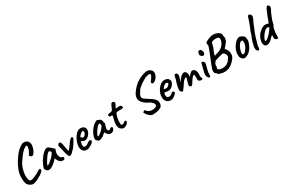

<svg xmlns="http://www.w3.org/2000/svg" viewBox="164 -2103 5384 3573"><g transform="rotate(-30 2856.5 -317.0)"><path d="M219 63Q204 57 185.5 47.5Q167 38 150.5 22Q134 6 124 -18Q114 -47 110.5 -75Q107 -103 108 -140Q108 -192 115.5 -230.5Q123 -269 139 -309Q141 -312 146.5 -326.5Q152 -341 159.5 -358Q167 -375 171 -384Q179 -401 195.5 -429.5Q212 -458 231 -485Q260 -528 279.5 -554.5Q299 -581 317 -599.5Q335 -618 357 -635Q379 -652 413 -675Q435 -691 467 -694Q499 -697 528.5 -683Q558 -669 573 -635Q584 -614 583 -583Q582 -552 572 -517.5Q562 -483 545 -452.5Q528 -422 507 -403Q494 -391 476.5 -397.5Q459 -404 445 -417Q436 -434 435.5 -437Q435 -440 439 -441Q445 -448 455 -465Q465 -482 475 -501.5Q485 -521 489 -533Q497 -575 500 -590Q503 -605 494 -614Q490 -618 482.5 -617Q475 -616 458 -607Q435 -597 401.5 -565Q368 -533 337 -491Q297 -438 270 -397Q243 -356 229 -313Q227 -309 222.5 -298Q218 -287 218 -287Q219 -283 215 -267.5Q211 -252 206 -241Q195 -195 193 -150Q191 -105 198.5 -71.5Q206 -38 221 -23Q234 -14 255 -17Q276 -20 303 -31Q330 -42 360 -55Q384 -65 404 -77Q424 -89 434 -98Q442 -104 454.5 -110.5Q467 -117 476 -117Q490 -122 495 -113Q500 -104 500 -88Q500 -74 481.5 -55Q463 -36 439 -22Q431 -14 418 -6.5Q405 1 391 6Q370 22 339 37Q308 52 276.5 60Q245 68 219 63Z M593 -26Q589 -34 578 -41Q567 -48 567 -52Q567 -56 564 -63Q561 -70 557 -74Q552 -80 559.5 -103Q567 -126 582 -159Q597 -192 616 -227Q624 -235 632 -248Q640 -261 644 -265Q644 -269 647 -272.5Q650 -276 654 -276L660 -289Q661 -293 671 -305Q681 -317 696 -331.5Q711 -346 726 -359Q741 -372 751 -378Q772 -392 794.5 -392.5Q817 -393 833 -380Q836 -377 845.5 -368.5Q855 -360 867 -350Q879 -340 889 -331L926 -298L909 -248Q896 -208 902.5 -178Q909 -148 921 -126Q926 -115 937 -107.5Q948 -100 962 -98Q970 -97 977 -92Q984 -87 984 -76Q984 -57 977 -48Q970 -39 960 -37Q927 -33 897.5 -47Q868 -61 844 -107Q840 -113 833.5 -129.5Q827 -146 826 -151Q822 -146 814 -136.5Q806 -127 800 -121Q729 -49 678 -26.5Q627 -4 593 -26ZM642 -100Q647 -97 664 -105Q681 -113 706 -133Q740 -162 766 -186.5Q792 -211 813 -241L835 -277Q825 -300 816 -307.5Q807 -315 799 -315Q786 -315 765.5 -296Q745 -277 720.5 -242.5Q696 -208 668 -161Q656 -140 649 -120Q642 -100 642 -100Z M1078 -56Q1071 -62 1060 -91.5Q1049 -121 1039 -161.5Q1029 -202 1023 -236Q1019 -256 1014.5 -270Q1010 -284 1007 -293Q1002 -311 1008 -328.5Q1014 -346 1026 -353Q1031 -356 1042.5 -357.5Q1054 -359 1058 -358Q1070 -354 1080 -321.5Q1090 -289 1098 -236Q1102 -205 1106 -188Q1110 -171 1110 -167Q1114 -159 1116.5 -148.5Q1119 -138 1127 -146Q1131 -150 1141 -161.5Q1151 -173 1163 -189Q1184 -217 1196.5 -235Q1209 -253 1225 -274Q1232 -284 1243 -296Q1254 -308 1265 -318.5Q1276 -329 1284 -331Q1308 -335 1312.5 -316Q1317 -297 1297 -269Q1289 -257 1284.5 -246.5Q1280 -236 1276 -232Q1268 -216 1251 -191.5Q1234 -167 1218 -146.5Q1202 -126 1196 -120Q1192 -116 1178.5 -105Q1165 -94 1153 -77Q1129 -54 1109.5 -49Q1090 -44 1078 -56Z M1428 13Q1377 13 1348 -19.5Q1319 -52 1319 -113Q1320 -149 1333 -191.5Q1346 -234 1368 -274Q1390 -314 1416.5 -344Q1443 -374 1470 -386Q1480 -391 1491.5 -393.5Q1503 -396 1514 -396Q1526 -396 1539.5 -394Q1553 -392 1565 -387Q1586 -380 1600.5 -363.5Q1615 -347 1617 -315Q1618 -302 1617 -291.5Q1616 -281 1611 -268Q1598 -234 1574 -205.5Q1550 -177 1520 -163Q1512 -159 1503.5 -157Q1495 -155 1486 -155Q1465 -155 1448 -161.5Q1431 -168 1418 -180L1410 -187L1406 -178Q1398 -156 1394.5 -139.5Q1391 -123 1391 -113Q1391 -101 1392.5 -89Q1394 -77 1399 -69Q1403 -64 1410.5 -61Q1418 -58 1428 -58Q1435 -58 1441 -58.5Q1447 -59 1452 -61Q1470 -65 1481 -74Q1492 -83 1504 -90L1508 -92L1507 -94Q1523 -102 1530 -105.5Q1537 -109 1539 -111Q1543 -113 1548 -115Q1560 -118 1573 -109Q1586 -100 1586 -87Q1586 -82 1577.5 -69.5Q1569 -57 1557.5 -46Q1546 -35 1535 -30Q1533 -29 1529 -27Q1525 -25 1522 -23H1523Q1514 -11 1505 -11H1497Q1493 -4 1471 4.5Q1449 13 1428 13ZM1478 -221Q1490 -221 1499.5 -226.5Q1509 -232 1517 -239Q1540 -259 1545.5 -285.5Q1551 -312 1540 -325Q1537 -328 1533.5 -329Q1530 -330 1523 -329Q1512 -328 1498 -319Q1484 -310 1470 -296Q1456 -282 1446 -267L1433 -246Q1437 -247 1440.5 -247.5Q1444 -248 1445 -248Q1451 -245 1454 -238.5Q1457 -232 1462 -226.5Q1467 -221 1478 -221Z M1720 -23Q1708 -20 1693.5 -29Q1679 -38 1667.5 -51.5Q1656 -65 1653 -77Q1649 -98 1656.5 -129Q1664 -160 1680.5 -194.5Q1697 -229 1721 -262.5Q1745 -296 1773.5 -322Q1802 -348 1833 -361Q1846 -369 1852.5 -371.5Q1859 -374 1865.5 -371.5Q1872 -369 1887 -361Q1901 -357 1913 -352Q1925 -347 1936 -332Q1944 -317 1948 -302Q1952 -287 1955 -268Q1963 -243 1961 -235.5Q1959 -228 1955 -224Q1947 -214 1951 -214Q1951 -214 1950.5 -210.5Q1950 -207 1946 -200Q1939 -178 1935.5 -157Q1932 -136 1936 -121Q1944 -99 1960 -95Q1976 -91 1998 -113Q2009 -121 2021.5 -125Q2034 -129 2034 -121Q2034 -121 2037 -118.5Q2040 -116 2044 -116Q2049 -116 2049 -108Q2049 -100 2046.5 -90Q2044 -80 2039 -72Q2024 -57 2024 -52Q2024 -52 2020.5 -48.5Q2017 -45 2009 -38Q1991 -27 1963.5 -27Q1936 -27 1921 -38Q1906 -49 1892 -66Q1878 -83 1874 -97L1869 -107L1840 -88Q1829 -77 1821.5 -70Q1814 -63 1810 -59Q1807 -55 1803.5 -52Q1800 -49 1796 -49Q1792 -49 1789 -49Q1786 -49 1786 -49Q1786 -45 1773.5 -38.5Q1761 -32 1745.5 -27.5Q1730 -23 1720 -23ZM1731 -97Q1737 -97 1750.5 -105Q1764 -113 1780.5 -125Q1797 -137 1810.5 -148.5Q1824 -160 1830 -167Q1834 -171 1840.5 -180Q1847 -189 1854 -196Q1877 -222 1884 -243Q1891 -264 1880 -282Q1876 -293 1870 -294Q1864 -295 1845 -287Q1833 -280 1818 -263Q1803 -246 1786.5 -224Q1770 -202 1756.5 -179Q1743 -156 1734.5 -137Q1726 -118 1726 -107Q1726 -103 1728.5 -100Q1731 -97 1731 -97Z M2204 3Q2190 -1 2178 -9.5Q2166 -18 2151 -31Q2139 -47 2133.5 -60.5Q2128 -74 2127 -92.5Q2126 -111 2126 -140Q2126 -152 2130.5 -174.5Q2135 -197 2140.5 -222Q2146 -247 2151.5 -266.5Q2157 -286 2158 -292Q2161 -305 2148 -307Q2135 -309 2119.5 -308.5Q2104 -308 2099 -311Q2095 -312 2095 -319Q2095 -326 2095 -326Q2095 -330 2092 -331.5Q2089 -333 2086 -338Q2084 -342 2090 -352Q2096 -362 2107 -364Q2116 -366 2133.5 -367.5Q2151 -369 2168.5 -374.5Q2186 -380 2196 -392Q2205 -414 2216.5 -440Q2228 -466 2238.5 -486Q2249 -506 2253 -511Q2270 -520 2284.5 -518.5Q2299 -517 2309 -501Q2314 -494 2317 -490.5Q2320 -487 2319 -480.5Q2318 -474 2310.5 -458Q2303 -442 2286 -410Q2281 -400 2277 -392.5Q2273 -385 2273 -385Q2277 -384 2285 -384Q2293 -384 2305 -385Q2316 -387 2330 -388.5Q2344 -390 2354 -388Q2377 -388 2388 -376.5Q2399 -365 2400 -345Q2402 -334 2393.5 -328Q2385 -322 2358 -322Q2349 -322 2331.5 -321Q2314 -320 2295 -319Q2276 -318 2262.5 -316.5Q2249 -315 2249 -313Q2246 -311 2239.5 -296.5Q2233 -282 2226.5 -262Q2220 -242 2215 -225Q2208 -191 2205 -158.5Q2202 -126 2204.5 -102Q2207 -78 2216 -68Q2225 -59 2246 -67Q2267 -75 2283 -88Q2301 -103 2313.5 -99.5Q2326 -96 2328.5 -81.5Q2331 -67 2318 -48Q2306 -29 2285.5 -16Q2265 -3 2243 2.5Q2221 8 2204 3Z M2811 60Q2793 55 2782 51.5Q2771 48 2771 48Q2773 43 2769.5 39Q2766 35 2755 34Q2740 24 2725 7.5Q2710 -9 2699.5 -26Q2689 -43 2685 -52Q2678 -67 2683.5 -70.5Q2689 -74 2700 -79Q2711 -87 2721 -88.5Q2731 -90 2739 -73Q2752 -50 2781 -35.5Q2810 -21 2847 -19.5Q2884 -18 2920 -33Q2948 -45 2952.5 -63.5Q2957 -82 2940 -108Q2937 -116 2932 -121Q2927 -126 2917 -134Q2907 -142 2888 -160Q2873 -167 2860.5 -173Q2848 -179 2834 -186Q2818 -194 2797.5 -209Q2777 -224 2759 -242Q2741 -260 2732 -276Q2716 -291 2710.5 -317.5Q2705 -344 2709.5 -374Q2714 -404 2727 -428Q2733 -442 2748.5 -464Q2764 -486 2783 -509Q2802 -532 2820 -550.5Q2838 -569 2849 -576Q2857 -584 2866 -592.5Q2875 -601 2875 -601Q2876 -606 2878.5 -606Q2881 -606 2881 -606Q2886 -609 2903 -616Q2920 -623 2940 -642Q3007 -674 3052.5 -686.5Q3098 -699 3125 -699Q3150 -698 3173 -686.5Q3196 -675 3212 -656.5Q3228 -638 3231 -614Q3238 -590 3225.5 -557Q3213 -524 3190 -495.5Q3167 -467 3142 -453Q3114 -441 3098 -447.5Q3082 -454 3083 -473Q3083 -481 3088.5 -492Q3094 -503 3119 -531Q3151 -578 3154.5 -600.5Q3158 -623 3138 -626Q3132 -628 3115.5 -625.5Q3099 -623 3080 -618.5Q3061 -614 3047 -609.5Q3033 -605 3033 -603Q3033 -603 3033 -600Q3033 -597 3029 -598Q3027 -598 3014 -591.5Q3001 -585 2983.5 -573.5Q2966 -562 2948.5 -551Q2931 -540 2919 -531Q2907 -522 2906 -521Q2904 -510 2883 -501Q2863 -489 2847.5 -466.5Q2832 -444 2812 -410Q2795 -387 2788 -360.5Q2781 -334 2788 -318Q2793 -302 2816.5 -283.5Q2840 -265 2879 -242Q2913 -223 2942 -202.5Q2971 -182 2991 -163.5Q3011 -145 3017 -132Q3029 -115 3032.5 -94.5Q3036 -74 3034.5 -55Q3033 -36 3029 -23Q3022 -7 3006.5 10.5Q2991 28 2979 27Q2968 30 2962.5 34Q2957 38 2950 41Q2943 45 2918 50Q2893 55 2863.5 58Q2834 61 2811 60Z M3308 -25Q3281 -8 3249.5 -5Q3218 -2 3190 -13.5Q3162 -25 3145 -49Q3132 -65 3124.5 -93.5Q3117 -122 3122 -170Q3127 -213 3149.5 -257.5Q3172 -302 3204.5 -336.5Q3237 -371 3273 -384Q3288 -390 3301 -391.5Q3314 -393 3337 -391Q3360 -388 3376 -380.5Q3392 -373 3400 -363Q3415 -347 3420 -332.5Q3425 -318 3425 -304Q3420 -275 3396 -240Q3372 -205 3330 -186Q3311 -179 3287 -178Q3263 -177 3231 -186Q3209 -192 3202 -182Q3195 -172 3194 -139Q3194 -115 3201.5 -100Q3209 -85 3227 -81Q3249 -77 3259.5 -78.5Q3270 -80 3285 -88Q3296 -95 3302.5 -99.5Q3309 -104 3314.5 -109Q3320 -114 3327 -119Q3333 -124 3337.5 -126Q3342 -128 3347 -128Q3356 -127 3364 -118Q3372 -109 3375 -102Q3379 -97 3370.5 -83Q3362 -69 3345.5 -53.5Q3329 -38 3308 -25ZM3299 -244Q3308 -248 3321 -258.5Q3334 -269 3344 -281Q3354 -293 3354 -301Q3354 -313 3340 -321.5Q3326 -330 3302 -324Q3293 -322 3281 -312Q3269 -302 3257.5 -289.5Q3246 -277 3238 -266.5Q3230 -256 3229 -251Q3233 -246 3245.5 -243.5Q3258 -241 3273.5 -241Q3289 -241 3299 -244Z M3502 -38Q3486 -46 3475.5 -61Q3465 -76 3465 -98Q3465 -108 3469 -132Q3473 -156 3480 -186Q3487 -216 3494 -242Q3504 -260 3508.5 -278Q3513 -296 3513 -300Q3515 -312 3519.5 -330.5Q3524 -349 3529 -364.5Q3534 -380 3536 -382Q3541 -387 3551.5 -388Q3562 -389 3572.5 -385.5Q3583 -382 3587 -372Q3598 -360 3599 -338.5Q3600 -317 3589 -285Q3580 -265 3571 -238Q3562 -211 3555.5 -188.5Q3549 -166 3548 -158L3517 -157Q3534 -173 3549 -190.5Q3564 -208 3571 -218Q3588 -241 3600.5 -256.5Q3613 -272 3633 -294Q3653 -317 3675 -325Q3697 -333 3708 -333Q3730 -329 3746 -310.5Q3762 -292 3766 -256Q3766 -242 3763.5 -223Q3761 -204 3761 -204Q3761 -204 3777.5 -224.5Q3794 -245 3822 -270Q3841 -284 3859 -286.5Q3877 -289 3891 -274Q3917 -260 3927.5 -227Q3938 -194 3934 -150Q3931 -124 3934 -109.5Q3937 -95 3941 -83Q3953 -70 3945 -56.5Q3937 -43 3930 -43Q3920 -43 3902.5 -47Q3885 -51 3871 -61Q3857 -71 3857 -88V-150Q3857 -172 3855.5 -183.5Q3854 -195 3850 -198Q3839 -204 3821.5 -188Q3804 -172 3783.5 -143Q3763 -114 3742 -80Q3723 -49 3713.5 -43Q3704 -37 3693 -44Q3671 -51 3665.5 -63.5Q3660 -76 3664 -92Q3669 -109 3676.5 -136.5Q3684 -164 3691 -190.5Q3698 -217 3700 -229Q3696 -237 3686.5 -234.5Q3677 -232 3667 -225Q3655 -217 3640.5 -203.5Q3626 -190 3608 -161Q3596 -142 3581.5 -121Q3567 -100 3555 -83Q3543 -66 3535 -59Q3526 -40 3520 -36.5Q3514 -33 3502 -38Z M4082 -11Q4061 -12 4046 -35.5Q4031 -59 4027 -88Q4028 -96 4029.5 -111Q4031 -126 4033 -142Q4037 -161 4044.5 -190Q4052 -219 4059.5 -249Q4067 -279 4073 -300.5Q4079 -322 4080 -326Q4086 -338 4103.5 -332Q4121 -326 4134 -308Q4140 -300 4141.5 -289Q4143 -278 4138.5 -257Q4134 -236 4122 -195Q4111 -155 4105.5 -130.5Q4100 -106 4101 -79Q4097 -37 4093.5 -23.5Q4090 -10 4082 -11ZM4182 -421Q4178 -418 4174.5 -418.5Q4171 -419 4163 -424Q4156 -425 4145.5 -433Q4135 -441 4127.5 -450.5Q4120 -460 4120 -462Q4119 -472 4121.5 -492Q4124 -512 4132 -529Q4140 -546 4155 -547Q4159 -547 4169 -544Q4179 -541 4194 -535Q4202 -520 4209.5 -498Q4217 -476 4213 -455Q4209 -434 4182 -421Z M4461 25Q4429 35 4393 38.5Q4357 42 4318 35Q4279 28 4236 7Q4235 -4 4227.5 -13.5Q4220 -23 4211 -24Q4207 -25 4201.5 -34Q4196 -43 4191 -48Q4188 -60 4187.5 -68Q4187 -76 4189 -89.5Q4191 -103 4195 -128Q4200 -141 4209.5 -167.5Q4219 -194 4231.5 -226.5Q4244 -259 4258 -290Q4294 -380 4314.5 -431Q4335 -482 4343 -507Q4351 -532 4351 -543Q4351 -554 4346 -565Q4340 -584 4346.5 -599Q4353 -614 4372 -621Q4391 -631 4415 -641Q4439 -651 4463 -659Q4487 -667 4504 -669Q4518 -671 4539.5 -669Q4561 -667 4582 -662Q4603 -657 4618.5 -650.5Q4634 -644 4637 -636Q4637 -636 4640 -635Q4643 -634 4643 -634Q4643 -634 4647 -633Q4651 -632 4659 -624Q4670 -616 4678 -594Q4686 -572 4682 -557Q4682 -553 4684.5 -544Q4687 -535 4689 -524Q4694 -497 4683 -464Q4672 -431 4638 -394Q4626 -380 4616.5 -367Q4607 -354 4602 -355Q4592 -346 4587 -335.5Q4582 -325 4591 -323Q4591 -323 4598 -313Q4605 -303 4617 -289Q4636 -260 4641.5 -220.5Q4647 -181 4636 -145Q4629 -120 4602.5 -86.5Q4576 -53 4539 -23Q4502 7 4461 25ZM4355 -42Q4390 -37 4423.5 -45Q4457 -53 4487 -75.5Q4517 -98 4539 -133Q4567 -168 4566.5 -192Q4566 -216 4549 -242Q4534 -265 4519 -270.5Q4504 -276 4486.5 -272Q4469 -268 4446 -261Q4427 -258 4403 -250Q4379 -242 4359.5 -235.5Q4340 -229 4334 -229Q4334 -229 4328 -223Q4322 -217 4316 -210.5Q4310 -204 4309 -200Q4304 -198 4299 -188Q4294 -178 4291 -166Q4288 -154 4287 -144Q4286 -134 4288 -134Q4293 -133 4287.5 -118Q4282 -103 4280 -93Q4272 -69 4296.5 -56.5Q4321 -44 4355 -42ZM4369 -314Q4377 -315 4396 -322.5Q4415 -330 4431 -334Q4470 -343 4503 -364.5Q4536 -386 4560 -414.5Q4584 -443 4595 -475Q4601 -486 4604 -508.5Q4607 -531 4605 -541V-549Q4598 -568 4574.5 -576Q4551 -584 4518.5 -581.5Q4486 -579 4452 -566Q4438 -559 4435 -545.5Q4432 -532 4427 -509Q4423 -484 4416 -468Q4409 -452 4403 -432Q4402 -428 4398 -425Q4394 -422 4394 -415Q4394 -415 4387.5 -401Q4381 -387 4376 -370Q4369 -353 4365.5 -340Q4362 -327 4362 -327Q4362 -327 4363.5 -318Q4365 -309 4369 -314Z M4828 4Q4815 5 4807 1.5Q4799 -2 4787 -9Q4765 -26 4752 -48.5Q4739 -71 4740 -88Q4742 -97 4740.5 -104Q4739 -111 4739 -111Q4733 -116 4735 -117.5Q4737 -119 4738 -123Q4746 -125 4740 -134Q4737 -142 4743.5 -170.5Q4750 -199 4761 -224Q4766 -235 4775.5 -253Q4785 -271 4797 -289.5Q4809 -308 4819 -319Q4841 -344 4858.5 -359Q4876 -374 4898 -382Q4918 -390 4934.5 -389.5Q4951 -389 4967 -376Q4991 -369 5008 -355Q5025 -341 5032 -315Q5040 -286 5037.5 -246.5Q5035 -207 5003 -145Q4984 -106 4965.5 -83.5Q4947 -61 4921 -39Q4902 -23 4876.5 -12Q4851 -1 4828 4ZM4913 -136Q4928 -158 4937 -178Q4946 -198 4953 -231Q4955 -242 4955 -258Q4955 -274 4953 -288Q4951 -302 4945 -303Q4932 -308 4917.5 -303.5Q4903 -299 4885 -279Q4869 -260 4858 -241.5Q4847 -223 4838.5 -198.5Q4830 -174 4820 -140Q4812 -105 4820.5 -85Q4829 -65 4853 -74.5Q4877 -84 4913 -136Z M5126 7Q5107 12 5093 -2.5Q5079 -17 5074.5 -46Q5070 -75 5078 -112Q5083 -124 5086 -135.5Q5089 -147 5089 -154Q5091 -164 5097 -183.5Q5103 -203 5110 -224Q5117 -245 5123.5 -261.5Q5130 -278 5132 -282Q5136 -282 5139 -289Q5142 -296 5142 -303Q5142 -311 5145.5 -321Q5149 -331 5153 -335Q5153 -340 5155.5 -346.5Q5158 -353 5158 -357Q5158 -361 5160.5 -365Q5163 -369 5163 -373Q5170 -386 5181.5 -414.5Q5193 -443 5206.5 -478Q5220 -513 5232 -547Q5244 -581 5251.5 -604.5Q5259 -628 5259 -633Q5259 -641 5264.5 -647Q5270 -653 5278 -653Q5281 -656 5289.5 -657.5Q5298 -659 5302 -659Q5302 -659 5306 -655Q5310 -651 5318 -643Q5326 -636 5331.5 -627Q5337 -618 5337 -606Q5337 -593 5334 -581.5Q5331 -570 5322 -550Q5313 -530 5294 -490Q5286 -470 5277 -452.5Q5268 -435 5268 -431Q5268 -427 5264.5 -419Q5261 -411 5257 -399Q5253 -391 5246 -375.5Q5239 -360 5231.5 -342.5Q5224 -325 5219 -312.5Q5214 -300 5214 -298Q5214 -294 5213.5 -290Q5213 -286 5209 -282Q5205 -282 5204.5 -276.5Q5204 -271 5204 -271Q5204 -261 5188 -218Q5172 -163 5158.5 -117Q5145 -71 5145 -43Q5145 -19 5139.5 -8Q5134 3 5126 7Z M5540 -4Q5528 -3 5517.5 -3.5Q5507 -4 5500 -9Q5483 -25 5478 -35Q5473 -45 5474 -60Q5476 -75 5476 -88.5Q5476 -102 5476 -110Q5472 -114 5460.5 -102Q5449 -90 5433 -77Q5401 -41 5376 -24Q5351 -7 5330.5 -3Q5310 1 5291 -1Q5273 -3 5260.5 -18Q5248 -33 5243 -55Q5238 -77 5240 -99Q5245 -137 5257 -169.5Q5269 -202 5294 -239Q5306 -256 5326 -275.5Q5346 -295 5369.5 -311Q5393 -327 5412 -334Q5439 -346 5460 -345.5Q5481 -345 5500 -340Q5514 -333 5522 -333Q5530 -333 5534 -343Q5540 -351 5543.5 -364.5Q5547 -378 5554 -390L5576 -455Q5587 -482 5601.5 -515Q5616 -548 5634 -591Q5655 -628 5670 -631Q5685 -634 5701 -616Q5713 -604 5713 -587Q5713 -570 5701 -542Q5694 -531 5687 -517Q5680 -503 5669 -482Q5658 -454 5646.5 -428.5Q5635 -403 5623 -372Q5619 -356 5612.5 -335Q5606 -314 5602 -297Q5599 -281 5595.5 -267.5Q5592 -254 5588 -254Q5580 -246 5573 -223.5Q5566 -201 5561.5 -176.5Q5557 -152 5554 -136Q5552 -124 5551 -103.5Q5550 -83 5550 -64Q5550 -45 5550 -38Q5550 -18 5548 -11Q5546 -4 5540 -4ZM5318 -78Q5340 -78 5361.5 -97Q5383 -116 5408 -138Q5423 -152 5439.5 -172Q5456 -192 5470.5 -212Q5485 -232 5493.5 -246.5Q5502 -261 5502 -265Q5502 -270 5494 -273Q5486 -276 5475.5 -278Q5465 -280 5458 -278Q5434 -272 5417.5 -257.5Q5401 -243 5374 -213Q5348 -180 5331.5 -149Q5315 -118 5311.5 -98Q5308 -78 5318 -78Z"/></g></svg>

Font: Caveat SemiBold
Style: Regular
Weight: 600
Designer: Pablo Impallari
Foundry: Pablo Impallari
Version: Version 2.000